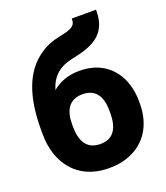

<svg xmlns="http://www.w3.org/2000/svg" viewBox="-141 -858 836 965"><g transform="rotate(-20 277.0 -375.5)"><path d="M20 -264C20 -225 26 -188 37 -155C70 -59 148 10 277 10C318 10 354 4 386 -9C475 -44 532 -125 532 -243V-253C532 -288 527 -321 517 -351C489 -437 417 -501 302 -501C239 -501 194 -482 156 -451C176 -518 218 -556 293 -571C398 -592 486 -626 486 -754V-761H356V-754C356 -712 310 -707 264 -696C227 -689 194 -676 164 -655C61 -587 20 -459 20 -291ZM176 -250V-260C176 -335 204 -385 276 -385C348 -385 376 -335 376 -260V-250C376 -172 350 -119 277 -119C203 -119 176 -172 176 -250Z"/></g></svg>

Font: Asimov Pro
Style: Blk
Weight: 900
Designer: Google
Version: Version 2.000980; 2014